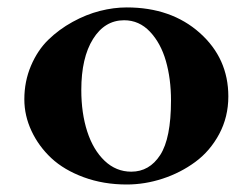

<svg xmlns="http://www.w3.org/2000/svg" viewBox="-20 -492 673 512"><path d="M317.9 -472.2Q436.5 -472.2 512.7 -404.3Q588.9 -336.4 588.9 -234.9Q588.9 -180.2 564.5 -134.5Q540 -88.9 500.7 -60.1Q461.4 -31.2 413.8 -15.6Q366.2 0 317.9 0Q255.9 0 203.4 -19.3Q150.9 -38.6 116.9 -70.3Q83 -102.1 64 -142.8Q44.9 -183.6 44.9 -227.1Q44.9 -274.9 62.5 -316.4Q80.1 -357.9 108.6 -385.7Q137.2 -413.6 173.6 -433.6Q210 -453.6 246.6 -462.9Q283.2 -472.2 317.9 -472.2ZM311 -438Q259.3 -438 228 -387.9Q196.8 -337.9 196.8 -252Q196.8 -190.4 212.6 -141.4Q228.5 -92.3 259 -63.2Q289.6 -34.2 330.1 -34.2Q378.4 -34.2 407.2 -78.6Q436 -123 436 -224.1Q436 -281.7 422.4 -329.3Q408.7 -377 379.9 -407.5Q351.1 -438 311 -438Z"/></svg>

Font: Laureen pro
Style: Bold
Weight: 700
Designer: Ahmed zaza
Foundry: zazatype
Version: Version 1.000